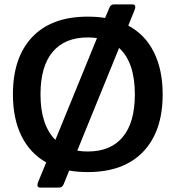

<svg xmlns="http://www.w3.org/2000/svg" viewBox="-20 -771 802 877"><path d="M723 -340Q723 -171 634 -78Q545 15 381 15Q334 15 296 8L271 70Q267 79 262 82.5Q257 86 246 86H165Q151 86 151 75Q151 69 154 61L191 -29Q117 -71 78 -150Q39 -229 39 -340Q39 -509 127.5 -602Q216 -695 381 -695Q424 -695 460 -689L479 -734Q483 -744 488 -747.5Q493 -751 503 -751H584Q598 -751 598 -739Q598 -734 595 -726L566 -654Q643 -613 683 -532.5Q723 -452 723 -340ZM233 -132 423 -597Q404 -600 381 -600Q276 -600 220.5 -534Q165 -468 165 -340Q165 -200 233 -132ZM596 -340Q596 -486 524 -552L333 -83Q353 -79 381 -79Q486 -79 541 -145.5Q596 -212 596 -340Z"/></svg>

Font: Mitr
Style: Regular
Weight: 400
Designer: Thanarat Vachiruckul
Foundry: Cadson Demak
Version: Version 1.002